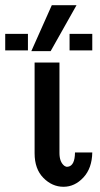

<svg xmlns="http://www.w3.org/2000/svg" viewBox="-90 -715 387 743"><path d="M-69.8 -520V-584H18.1V-520ZM31.2 -517.1 110.4 -694.8H206.1L106 -517.1ZM43.9 -122.1V-473.1H140.1V-123Q140.1 -87.9 159.2 -73.2L166 -69.8H172.9Q199.7 -73.7 200.2 -125H267.1Q266.1 -64 232.7 -28.1Q199.2 7.8 155.8 7.8Q111.8 7.8 77.9 -26.6Q43.9 -61 43.9 -122.1ZM179.2 -520V-584H267.1V-520Z"/></svg>

Font: CMU Bright
Style: SemiBold
Weight: 600
Version: Version 0.7.0